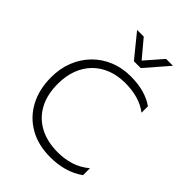

<svg xmlns="http://www.w3.org/2000/svg" viewBox="-270 -1082 1227 1227"><g transform="rotate(45 343.5 -469.0)"><path d="M413 15Q304.5 15 224.2 -30.8Q144 -76.5 100 -159Q56 -241.5 56 -351Q56 -430 82.2 -496.2Q108.5 -562.5 156.5 -611.8Q204.5 -661 269.8 -688Q335 -715 413 -715Q479 -715 532.2 -700Q585.5 -685 625 -657V-599Q584 -630 532.2 -645Q480.5 -660 418 -660Q350 -660 294.2 -638.5Q238.5 -617 198.8 -576.8Q159 -536.5 137.5 -479.5Q116 -422.5 116 -351Q116 -252.5 154 -183.2Q192 -114 261.5 -77.5Q331 -41 425 -41Q486.5 -41 541.2 -58.2Q596 -75.5 643 -115V-52Q593 -17 535.8 -1Q478.5 15 413 15ZM358 -797 231 -953H291L390 -835L493 -953H555L420 -797Z"/></g></svg>

Font: Geologica-Sharp
Style: Regular
Weight: 100
Designer: Sindre Bremnes, Frode Helland
Foundry: Monokrom Skriftforlag AS
Version: Version 1.010;gftools[0.9.28]